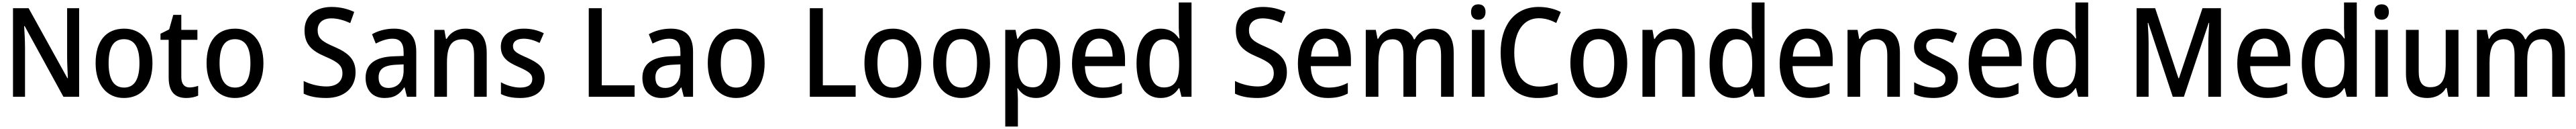

<svg xmlns="http://www.w3.org/2000/svg" viewBox="-20 -780 20802 1040"><path d="M619 0V-714H522V-322C522 -269 526 -194 528 -150H524L211 -714H85V0H182V-393C182 -452 178 -518 175 -570H179L492 0Z M1211 -271C1211 -450 1119 -549 983 -549C835 -549 752 -447 752 -271C752 -97 842 10 980 10C1128 10 1211 -98 1211 -271ZM857 -270C857 -396 894 -464 981 -464C1068 -464 1106 -395 1106 -271C1106 -145 1068 -74 982 -74C895 -74 857 -146 857 -270Z M1511 -75C1469 -75 1444 -103 1444 -159V-459H1574V-539H1444V-660H1379L1346 -543L1276 -508V-459H1342V-154C1342 -32 1400 10 1485 10C1522 10 1556 2 1580 -9V-88C1561 -81 1535 -75 1511 -75Z M2107 -271C2107 -450 2015 -549 1879 -549C1731 -549 1648 -447 1648 -271C1648 -97 1738 10 1876 10C2024 10 2107 -98 2107 -271ZM1753 -270C1753 -396 1790 -464 1877 -464C1964 -464 2002 -395 2002 -271C2002 -145 1964 -74 1878 -74C1791 -74 1753 -146 1753 -270Z M2851 -197C2851 -302 2792 -354 2681 -402C2578 -446 2545 -472 2545 -538C2545 -593 2583 -632 2656 -632C2707 -632 2760 -616 2808 -594L2840 -684C2790 -707 2729 -724 2657 -724C2527 -724 2438 -652 2439 -535C2439 -422 2498 -370 2604 -325C2712 -279 2745 -251 2745 -188C2745 -126 2701 -83 2616 -83C2553 -83 2483 -101 2432 -127V-25C2480 -1 2541 10 2615 10C2761 10 2851 -73 2851 -197Z M3161 -549C3093 -549 3031 -531 2984 -504L3014 -429C3058 -451 3103 -468 3149 -468C3207 -468 3239 -437 3239 -358V-329L3158 -326C3008 -321 2932 -262 2932 -153C2932 -51 2991 10 3084 10C3162 10 3204 -17 3244 -75H3247L3266 0H3341V-364C3341 -488 3283 -549 3161 -549ZM3176 -258 3239 -261V-211C3239 -119 3187 -71 3116 -71C3068 -71 3037 -97 3037 -155C3037 -219 3074 -253 3176 -258Z M3738 -549C3674 -549 3618 -521 3587 -467H3581L3568 -539H3487V0H3589V-273C3589 -400 3620 -463 3714 -463C3779 -463 3808 -421 3808 -338V0H3910V-355C3910 -489 3849 -549 3738 -549Z M4378 -151C4378 -237 4325 -274 4237 -314C4149 -352 4122 -369 4122 -409C4122 -445 4153 -468 4209 -468C4252 -468 4297 -454 4337 -434L4371 -512C4322 -536 4271 -549 4211 -549C4099 -549 4024 -496 4024 -404C4024 -318 4077 -280 4166 -241C4254 -203 4278 -181 4278 -144C4278 -100 4247 -74 4180 -74C4126 -74 4066 -93 4025 -117V-22C4066 -1 4115 10 4182 10C4306 10 4378 -47 4378 -151Z M4734 0H5104V-92H4839V-714H4734Z M5396 -549C5328 -549 5266 -531 5219 -504L5249 -429C5293 -451 5338 -468 5384 -468C5442 -468 5474 -437 5474 -358V-329L5393 -326C5243 -321 5167 -262 5167 -153C5167 -51 5226 10 5319 10C5397 10 5439 -17 5479 -75H5482L5501 0H5576V-364C5576 -488 5518 -549 5396 -549ZM5411 -258 5474 -261V-211C5474 -119 5422 -71 5351 -71C5303 -71 5272 -97 5272 -155C5272 -219 5309 -253 5411 -258Z M6154 -271C6154 -450 6062 -549 5926 -549C5778 -549 5695 -447 5695 -271C5695 -97 5785 10 5923 10C6071 10 6154 -98 6154 -271ZM5800 -270C5800 -396 5837 -464 5924 -464C6011 -464 6049 -395 6049 -271C6049 -145 6011 -74 5925 -74C5838 -74 5800 -146 5800 -270Z M6519 0H6889V-92H6624V-714H6519Z M7419 -271C7419 -450 7327 -549 7191 -549C7043 -549 6960 -447 6960 -271C6960 -97 7050 10 7188 10C7336 10 7419 -98 7419 -271ZM7065 -270C7065 -396 7102 -464 7189 -464C7276 -464 7314 -395 7314 -271C7314 -145 7276 -74 7190 -74C7103 -74 7065 -146 7065 -270Z M7974 -271C7974 -450 7882 -549 7746 -549C7598 -549 7515 -447 7515 -271C7515 -97 7605 10 7743 10C7891 10 7974 -98 7974 -271ZM7620 -270C7620 -396 7657 -464 7744 -464C7831 -464 7869 -395 7869 -271C7869 -145 7831 -74 7745 -74C7658 -74 7620 -146 7620 -270Z M8345 -549C8274 -549 8230 -518 8199 -467H8194L8180 -539H8097V240H8199V17C8199 -8 8196 -41 8194 -68H8199C8227 -23 8275 10 8346 10C8464 10 8540 -89 8540 -270C8540 -455 8466 -549 8345 -549ZM8320 -464C8399 -464 8435 -394 8435 -271C8435 -149 8398 -76 8321 -76C8230 -76 8199 -141 8199 -268V-287C8200 -407 8234 -464 8320 -464Z M8856 -549C8721 -549 8636 -447 8636 -266C8636 -92 8726 10 8876 10C8943 10 8990 -1 9039 -26V-112C8988 -86 8943 -74 8885 -74C8792 -74 8743 -133 8740 -247H9064V-307C9064 -452 8988 -549 8856 -549ZM8857 -469C8929 -469 8963 -408 8964 -324H8742C8749 -419 8789 -469 8857 -469Z M9352 10C9423 10 9468 -22 9498 -69H9503L9520 0H9601V-760H9498V-555C9498 -532 9501 -494 9504 -470H9499C9468 -517 9422 -549 9352 -549C9233 -549 9157 -452 9157 -269C9157 -86 9232 10 9352 10ZM9377 -75C9300 -75 9262 -142 9262 -268C9262 -391 9300 -463 9376 -463C9469 -463 9501 -398 9501 -271V-250C9500 -132 9465 -75 9377 -75Z M10371 -197C10371 -302 10312 -354 10201 -402C10098 -446 10065 -472 10065 -538C10065 -593 10103 -632 10176 -632C10227 -632 10280 -616 10328 -594L10360 -684C10310 -707 10249 -724 10177 -724C10047 -724 9958 -652 9959 -535C9959 -422 10018 -370 10124 -325C10232 -279 10265 -251 10265 -188C10265 -126 10221 -83 10136 -83C10073 -83 10003 -101 9952 -127V-25C10000 -1 10061 10 10135 10C10281 10 10371 -73 10371 -197Z M10680 -549C10545 -549 10460 -447 10460 -266C10460 -92 10550 10 10700 10C10767 10 10814 -1 10863 -26V-112C10812 -86 10767 -74 10709 -74C10616 -74 10567 -133 10564 -247H10888V-307C10888 -452 10812 -549 10680 -549ZM10681 -469C10753 -469 10787 -408 10788 -324H10566C10573 -419 10613 -469 10681 -469Z M11554 -549C11488 -549 11434 -521 11403 -463H11397C11375 -518 11327 -549 11252 -549C11189 -549 11136 -521 11108 -467H11103L11089 -539H11008V0H11110V-273C11110 -393 11136 -463 11224 -463C11284 -463 11312 -424 11312 -338V0H11414V-290C11414 -402 11445 -463 11529 -463C11588 -463 11616 -424 11616 -337V0H11718V-354C11718 -489 11664 -549 11554 -549Z M11917 -745C11882 -745 11858 -726 11858 -683C11858 -641 11883 -621 11917 -621C11950 -621 11975 -641 11975 -683C11975 -726 11951 -745 11917 -745ZM11967 -539H11865V0H11967Z M12405 -633C12459 -633 12506 -616 12546 -595L12583 -683C12531 -710 12468 -724 12404 -724C12205 -724 12097 -570 12097 -357C12097 -131 12199 10 12394 10C12461 10 12511 0 12558 -20V-112C12511 -95 12462 -82 12408 -82C12276 -82 12207 -185 12207 -356C12207 -520 12278 -633 12405 -633Z M13119 -271C13119 -450 13027 -549 12891 -549C12743 -549 12660 -447 12660 -271C12660 -97 12750 10 12888 10C13036 10 13119 -98 13119 -271ZM12765 -270C12765 -396 12802 -464 12889 -464C12976 -464 13014 -395 13014 -271C13014 -145 12976 -74 12890 -74C12803 -74 12765 -146 12765 -270Z M13493 -549C13429 -549 13373 -521 13342 -467H13336L13323 -539H13242V0H13344V-273C13344 -400 13375 -463 13469 -463C13534 -463 13563 -421 13563 -338V0H13665V-355C13665 -489 13604 -549 13493 -549Z M13979 10C14050 10 14095 -22 14125 -69H14130L14147 0H14228V-760H14125V-555C14125 -532 14128 -494 14131 -470H14126C14095 -517 14049 -549 13979 -549C13860 -549 13784 -452 13784 -269C13784 -86 13859 10 13979 10ZM14004 -75C13927 -75 13889 -142 13889 -268C13889 -391 13927 -463 14003 -463C14096 -463 14128 -398 14128 -271V-250C14127 -132 14092 -75 14004 -75Z M14570 -549C14435 -549 14350 -447 14350 -266C14350 -92 14440 10 14590 10C14657 10 14704 -1 14753 -26V-112C14702 -86 14657 -74 14599 -74C14506 -74 14457 -133 14454 -247H14778V-307C14778 -452 14702 -549 14570 -549ZM14571 -469C14643 -469 14677 -408 14678 -324H14456C14463 -419 14503 -469 14571 -469Z M15149 -549C15085 -549 15029 -521 14998 -467H14992L14979 -539H14898V0H15000V-273C15000 -400 15031 -463 15125 -463C15190 -463 15219 -421 15219 -338V0H15321V-355C15321 -489 15260 -549 15149 -549Z M15789 -151C15789 -237 15736 -274 15648 -314C15560 -352 15533 -369 15533 -409C15533 -445 15564 -468 15620 -468C15663 -468 15708 -454 15748 -434L15782 -512C15733 -536 15682 -549 15622 -549C15510 -549 15435 -496 15435 -404C15435 -318 15488 -280 15577 -241C15665 -203 15689 -181 15689 -144C15689 -100 15658 -74 15591 -74C15537 -74 15477 -93 15436 -117V-22C15477 -1 15526 10 15593 10C15717 10 15789 -47 15789 -151Z M16096 -549C15961 -549 15876 -447 15876 -266C15876 -92 15966 10 16116 10C16183 10 16230 -1 16279 -26V-112C16228 -86 16183 -74 16125 -74C16032 -74 15983 -133 15980 -247H16304V-307C16304 -452 16228 -549 16096 -549ZM16097 -469C16169 -469 16203 -408 16204 -324H15982C15989 -419 16029 -469 16097 -469Z M16592 10C16663 10 16708 -22 16738 -69H16743L16760 0H16841V-760H16738V-555C16738 -532 16741 -494 16744 -470H16739C16708 -517 16662 -549 16592 -549C16473 -549 16397 -452 16397 -269C16397 -86 16472 10 16592 10ZM16617 -75C16540 -75 16502 -142 16502 -268C16502 -391 16540 -463 16616 -463C16709 -463 16741 -398 16741 -271V-250C16740 -132 16705 -75 16617 -75Z M17524 0H17614L17814 -595H17818C17815 -544 17811 -477 17811 -421V0H17913V-714H17764L17574 -149H17570L17382 -714H17232V0H17329V-418C17329 -477 17326 -545 17322 -595H17326Z M18265 -549C18130 -549 18045 -447 18045 -266C18045 -92 18135 10 18285 10C18352 10 18399 -1 18448 -26V-112C18397 -86 18352 -74 18294 -74C18201 -74 18152 -133 18149 -247H18473V-307C18473 -452 18397 -549 18265 -549ZM18266 -469C18338 -469 18372 -408 18373 -324H18151C18158 -419 18198 -469 18266 -469Z M18761 10C18832 10 18877 -22 18907 -69H18912L18929 0H19010V-760H18907V-555C18907 -532 18910 -494 18913 -470H18908C18877 -517 18831 -549 18761 -549C18642 -549 18566 -452 18566 -269C18566 -86 18641 10 18761 10ZM18786 -75C18709 -75 18671 -142 18671 -268C18671 -391 18709 -463 18785 -463C18878 -463 18910 -398 18910 -271V-250C18909 -132 18874 -75 18786 -75Z M19211 -745C19176 -745 19152 -726 19152 -683C19152 -641 19177 -621 19211 -621C19244 -621 19269 -641 19269 -683C19269 -726 19245 -745 19211 -745ZM19261 -539H19159V0H19261Z M19831 -539H19728V-263C19728 -141 19698 -77 19602 -77C19539 -77 19510 -118 19510 -205V-539H19407V-187C19407 -56 19465 10 19580 10C19642 10 19699 -16 19730 -71H19736L19749 0H19831Z M20526 -549C20460 -549 20406 -521 20375 -463H20369C20347 -518 20299 -549 20224 -549C20161 -549 20108 -521 20080 -467H20075L20061 -539H19980V0H20082V-273C20082 -393 20108 -463 20196 -463C20256 -463 20284 -424 20284 -338V0H20386V-290C20386 -402 20417 -463 20501 -463C20560 -463 20588 -424 20588 -337V0H20690V-354C20690 -489 20636 -549 20526 -549Z"/></svg>

Font: Noto Sans Lao Looped SemiCondensed Medium
Style: Regular
Weight: 500
Width: 4
Designer: Mark Frömberg, Ben Mitchell
Foundry: The Fontpad Ltd
Version: Version 1.002